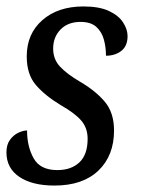

<svg xmlns="http://www.w3.org/2000/svg" viewBox="-23 -566 438 596"><path d="M146 10Q77 10 37 -17Q-3 -44 -3 -93Q-3 -117 8 -132Q19 -147 34 -154Q49 -161 61 -161Q61 -111 81.5 -74.5Q102 -38 155 -38Q198 -38 223.5 -62Q249 -86 249 -135Q249 -169 229 -192Q209 -215 165 -240Q117 -269 88.5 -302Q60 -335 60 -391Q60 -461 108.5 -503.5Q157 -546 236 -546Q285 -546 315 -532Q345 -518 359 -496.5Q373 -475 373 -454Q373 -423 353.5 -408Q334 -393 306 -393Q306 -419 299.5 -443Q293 -467 276 -482.5Q259 -498 227 -498Q188 -498 165 -474.5Q142 -451 142 -415Q142 -382 163.5 -359Q185 -336 226 -312Q274 -284 302.5 -250Q331 -216 331 -161Q331 -83 282.5 -36.5Q234 10 146 10Z"/></svg>

Font: Noto Serif Condensed
Style: Italic
Weight: 400
Width: 3
Italic angle: -12°
Designer: Monotype Design Team
Foundry: Monotype Imaging Inc.
Version: Version 2.014; ttfautohint (v1.8.4.7-5d5b)